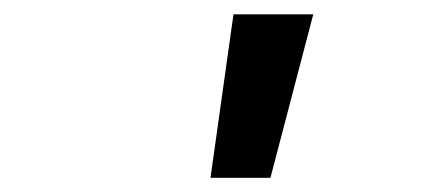

<svg xmlns="http://www.w3.org/2000/svg" viewBox="-20 -710 590 269"><path d="M418.9 -689.9 358.9 -460.9H274.9L307.1 -689.9Z"/></svg>

Font: Code New Roman
Style: Italic
Weight: 400
Italic angle: -11°
Monospace: yes
Designer: Sam Radian
Foundry: Code New Roman
Version: Version 1.508 October 19, 2014